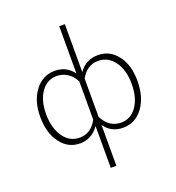

<svg xmlns="http://www.w3.org/2000/svg" viewBox="-165 -870 1115 1218"><g transform="rotate(-20 392.0 -261.0)"><path d="M249 -483Q327 -483 373 -420V-739H411V-416Q459 -483 540 -483Q620 -483 670.5 -417Q721 -351 721 -245Q721 -134 669.5 -64.5Q618 5 535 5Q456 5 411 -58V217H373V-65Q324 5 244 5Q164 5 113.5 -63Q63 -131 63 -239Q63 -347 115 -415Q167 -483 249 -483ZM529 -448Q452 -448 411 -371V-113Q453 -30 534 -30Q600 -30 640 -87.5Q680 -145 680 -239Q680 -332 638 -390Q596 -448 529 -448ZM104 -244Q104 -149 145.5 -89.5Q187 -30 254 -30Q331 -30 373 -108V-366Q354 -405 321 -426.5Q288 -448 249 -448Q184 -448 144 -391.5Q104 -335 104 -244Z"/></g></svg>

Font: Cantarell Light
Style: Regular
Weight: 300
Designer: Dave Crossland, Nikolaus Waxweiler, Florian Fecher, Jacques Le Bailly, Eben Sorkin, Alexei Vanyashin, Alexios Zavras, Em
Version: Version 0.303